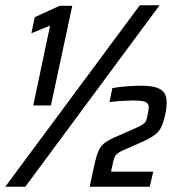

<svg xmlns="http://www.w3.org/2000/svg" viewBox="-37 -708 668 728"><path d="M89 -308 153 -611 82 -582 95 -643 189 -686H237L156 -308ZM-17 0 493 -688H568L59 0ZM303 0 318 -70Q324 -98 329.5 -116.5Q335 -135 342.5 -147Q350 -159 362.5 -168Q375 -177 395 -186L479 -223Q496 -231 504.5 -236.5Q513 -242 516.5 -250Q520 -258 523 -273Q525 -282 526 -289.5Q527 -297 527 -300Q527 -312 520.5 -317.5Q514 -323 501 -325Q488 -327 468 -327Q453 -327 428 -325.5Q403 -324 378 -321L389 -374Q411 -378 440.5 -380.5Q470 -383 497 -383Q525 -383 547 -378.5Q569 -374 582 -360.5Q595 -347 595 -319Q595 -310 593.5 -297Q592 -284 589 -272Q583 -244 574.5 -226.5Q566 -209 551 -197.5Q536 -186 511 -174L425 -136Q408 -128 401.5 -119Q395 -110 390 -85L384 -57H544L531 0Z"/></svg>

Font: Saira SemiCondensed Medium
Style: Italic
Weight: 500
Width: 4
Italic angle: -12°
Designer: Hector Gatti with collaboration of the Omnibus-Type team
Foundry: Omnibus-Type
Version: Version 1.101